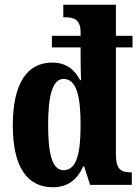

<svg xmlns="http://www.w3.org/2000/svg" viewBox="-20 -780 589 810"><path d="M203 10C267 10 306 -23 331 -78H335L360 0H536V-53H529C488 -53 469 -69 469 -130V-580H539V-629H469V-760H247V-707H255C290 -707 320 -699 320 -644V-629H199V-580H320V-545C320 -509 321 -459 322 -442H318C295 -485 261 -516 200 -516C95 -516 34 -429 34 -251C34 -75 95 10 203 10ZM248 -62C201 -62 183 -129 183 -252C183 -374 201 -447 248 -447C304 -447 320 -371 320 -253C320 -134 304 -62 248 -62Z"/></svg>

Font: Noto Serif Bengali ExtraCondensed ExtraBold
Style: Regular
Weight: 800
Width: 2
Designer: Juan Bruce, Universal Thirst, Indian Type Foundry and the Monotype Design Team.
Foundry: Monotype Imaging Inc.
Version: Version 2.003